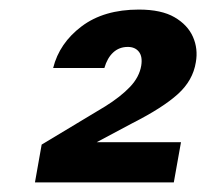

<svg xmlns="http://www.w3.org/2000/svg" viewBox="-20 -733 431 401"><path d="M53 -352 67 -431 200 -511Q232 -531 251.5 -551.5Q271 -572 275 -596Q278 -615 270 -625Q262 -635 247 -635Q229 -635 216.5 -623.5Q204 -612 198 -591H91Q104 -643 150.5 -678Q197 -713 270 -713Q317 -713 344.5 -697Q372 -681 383 -656Q394 -631 389 -603Q383 -565 351.5 -536.5Q320 -508 257 -476L182 -436H358L343 -352Z"/></svg>

Font: DM Sans 9pt ExtraBold
Style: Italic
Weight: 800
Italic angle: -10°
Version: Version 4.004;gftools[0.9.30]